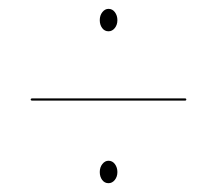

<svg xmlns="http://www.w3.org/2000/svg" viewBox="-20 -568 495 438"><path d="M227.5 -496.6Q218.6 -496.6 213.1 -504Q207.6 -511.4 207.6 -522Q207.6 -533 213.6 -540.4Q219.5 -547.8 227.5 -547.8Q236.4 -547.8 242.1 -540.2Q247.8 -532.5 247.8 -522Q247.8 -511.4 241.9 -504Q236 -496.6 227.5 -496.6ZM50 -341Q50 -343.5 53.5 -343.5H402Q405 -343.5 405 -341Q405 -338.5 402 -338.5H53.5Q50 -338.5 50 -341ZM227.5 -150.1Q218.6 -150.1 213.1 -157.5Q207.6 -164.9 207.6 -175.5Q207.6 -186.5 213.6 -193.9Q219.5 -201.3 227.5 -201.3Q236.4 -201.3 242.1 -193.7Q247.8 -186 247.8 -175.5Q247.8 -164.9 241.9 -157.5Q236 -150.1 227.5 -150.1Z"/></svg>

Font: Fraunces 144pt S000 Thin
Style: Regular
Weight: 100
Version: Version 1.000; ttfautohint (v1.8.3)